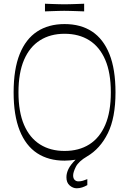

<svg xmlns="http://www.w3.org/2000/svg" viewBox="-20 -845 693 1029"><path d="M326 16Q240 16 179 -24Q118 -64 85.5 -145.5Q53 -227 53 -350Q53 -474 85.5 -555Q118 -636 179 -676Q240 -716 326 -716Q413 -716 473.5 -676Q534 -636 566.5 -555Q599 -474 599 -350Q599 -214 558 -131Q517 -48 447 -7Q401 20 386.5 49Q372 78 372 95Q372 111 380 119Q388 127 400 127Q413 127 424.5 123.5Q436 120 448 115V147Q434 155 420 159.5Q406 164 391 164Q371 164 353.5 149Q336 134 336 105Q336 83 347 60.5Q358 38 385 11Q371 13 356.5 14.5Q342 16 326 16ZM79 -350Q79 -245 109 -175.5Q139 -106 194.5 -71Q250 -36 326 -36Q403 -36 458.5 -71Q514 -106 544 -175.5Q574 -245 574 -350Q574 -455 544 -524.5Q514 -594 458.5 -629Q403 -664 326 -664Q250 -664 194.5 -629Q139 -594 109 -524.5Q79 -455 79 -350ZM221 -784V-825Q245 -824 263 -823.5Q281 -823 296 -822.5Q311 -822 325 -822Q340 -822 355 -822.5Q370 -823 388.5 -823.5Q407 -824 431 -825V-784Q407 -785 388.5 -785.5Q370 -786 354.5 -786.5Q339 -787 324 -787Q310 -787 295.5 -786.5Q281 -786 263 -785.5Q245 -785 221 -784Z"/></svg>

Font: Ojuju Light
Style: Regular
Weight: 300
Designer: Chisaokwu Joboson, Mirko Velimirovic
Foundry: Udi Foundry
Version: Version 1.000